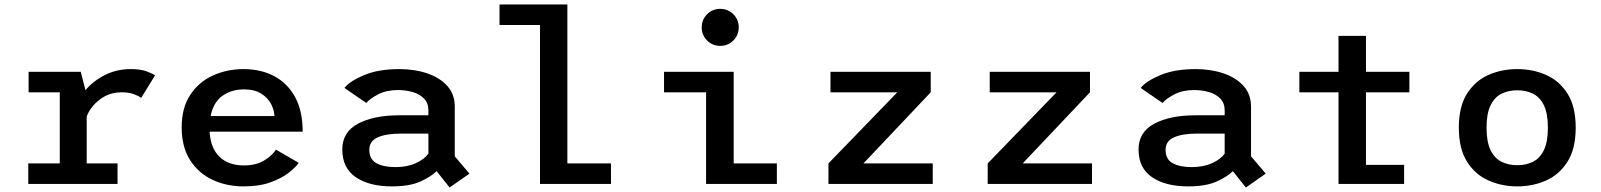

<svg xmlns="http://www.w3.org/2000/svg" viewBox="-20 -820 7140 856"><path d="M366.5 -91.5H504V0H106V-91.5H246.5V-408.5H107.5V-500H340L361 -418Q395.5 -459 447.8 -485.5Q500 -512 563.5 -512Q606.5 -512 633.8 -501.8Q661 -491.5 671.5 -484.5L609.5 -383.5Q598 -392.5 576 -400.5Q554 -408.5 522 -408.5Q467.5 -408.5 425.2 -376.5Q383 -344.5 366.5 -300.5Z M1312 -94Q1297.5 -73.5 1266 -49Q1234.5 -24.5 1184.8 -6.8Q1135 11 1066.5 11Q990 11 927.2 -18.5Q864.5 -48 827.2 -106.5Q790 -165 790 -252Q790 -339.5 828.2 -397.2Q866.5 -455 929.5 -483.5Q992.5 -512 1066 -512Q1142.5 -512 1202 -480.8Q1261.5 -449.5 1295.5 -387.5Q1329.5 -325.5 1329.5 -233H914.5Q918.5 -160 958.5 -121.2Q998.5 -82.5 1066.5 -82.5Q1124 -82.5 1160.5 -106.2Q1197 -130 1210 -153ZM1068 -421.5Q1012.5 -421.5 972 -393Q931.5 -364.5 919 -302.5H1203.5Q1203 -328 1188.8 -355.8Q1174.5 -383.5 1144.8 -402.5Q1115 -421.5 1068 -421.5Z M1984.5 16 1926.5 -57Q1903 -33 1854.8 -11Q1806.5 11 1727 11Q1626.5 11 1566.2 -30Q1506 -71 1506 -153.5Q1506 -231 1576 -268.5Q1646 -306 1761 -306H1890V-328Q1890 -360 1871 -380Q1852 -400 1821 -409.2Q1790 -418.5 1753.5 -418.5Q1703 -418.5 1666.2 -399.5Q1629.5 -380.5 1613 -361L1515.5 -428Q1539 -458 1603 -485Q1667 -512 1760 -512Q1828.5 -512 1884.5 -493Q1940.5 -474 1974 -437Q2007.5 -400 2007.5 -345V-123L2073 -46ZM1744 -75Q1795.5 -75 1834.2 -92.8Q1873 -110.5 1890 -135.5V-224.5H1769.5Q1702 -224.5 1664.2 -207.8Q1626.5 -191 1626.5 -152Q1626.5 -110 1658 -92.5Q1689.5 -75 1744 -75Z M2509.5 -91.5H2704V0H2387.5V-708.5H2207V-800H2509.5Z M3191 -615.5Q3156.5 -615.5 3132.5 -639.5Q3108.5 -663.5 3108.5 -698Q3108.5 -732.5 3132.5 -756.5Q3156.5 -780.5 3191 -780.5Q3225.5 -780.5 3249.5 -756.5Q3273.5 -732.5 3273.5 -698Q3273.5 -663.5 3249.5 -639.5Q3225.5 -615.5 3191 -615.5ZM3251 -91.5H3443.5V0H3128V-408.5H2940.5V-500H3251Z M3829.5 -91.5H4138.5V0H3673.5V-91.5L3980.5 -408.5H3682.5V-500H4129.5V-408.5Z M4539.5 -91.5H4848.5V0H4383.5V-91.5L4690.5 -408.5H4392.5V-500H4839.5V-408.5Z M5534.5 16 5476.5 -57Q5453 -33 5404.8 -11Q5356.5 11 5277 11Q5176.5 11 5116.2 -30Q5056 -71 5056 -153.5Q5056 -231 5126 -268.5Q5196 -306 5311 -306H5440V-328Q5440 -360 5421 -380Q5402 -400 5371 -409.2Q5340 -418.5 5303.5 -418.5Q5253 -418.5 5216.2 -399.5Q5179.5 -380.5 5163 -361L5065.5 -428Q5089 -458 5153 -485Q5217 -512 5310 -512Q5378.5 -512 5434.5 -493Q5490.5 -474 5524 -437Q5557.5 -400 5557.5 -345V-123L5623 -46ZM5294 -75Q5345.5 -75 5384.2 -92.8Q5423 -110.5 5440 -135.5V-224.5H5319.5Q5252 -224.5 5214.2 -207.8Q5176.5 -191 5176.5 -152Q5176.5 -110 5208 -92.5Q5239.5 -75 5294 -75Z M6070 -85H6240V0H5947.5V-408.5H5773V-500H5947.5V-660H6070V-500H6263.5V-408.5H6070Z M6744.5 11Q6676 11 6616.5 -15.2Q6557 -41.5 6520.5 -99.2Q6484 -157 6484 -251Q6484 -345 6520.5 -402.5Q6557 -460 6616.2 -486Q6675.5 -512 6744.5 -512Q6813.5 -512 6872.8 -486Q6932 -460 6968.5 -402.5Q7005 -345 7005 -251Q7005 -157 6968.5 -99.2Q6932 -41.5 6872.8 -15.2Q6813.5 11 6744.5 11ZM6744.5 -83.5Q6784.5 -83.5 6815.2 -99.2Q6846 -115 6863.5 -151.5Q6881 -188 6881 -251Q6881 -313.5 6863.5 -350Q6846 -386.5 6815 -402Q6784 -417.5 6744.5 -417.5Q6705 -417.5 6674 -402Q6643 -386.5 6625.2 -350Q6607.5 -313.5 6607.5 -251Q6607.5 -188 6625.2 -151.2Q6643 -114.5 6674 -99Q6705 -83.5 6744.5 -83.5Z"/></svg>

Font: League Mono Medium
Style: Regular
Weight: 500
Width: 6
Designer: Tyler Finck
Foundry: The League of Moveable Type / Tyler Finck
Version: Version 2.300;RELEASE